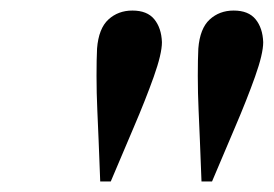

<svg xmlns="http://www.w3.org/2000/svg" viewBox="-20 -748 519 364"><path d="M231 -728Q259 -728 272.5 -711.5Q286 -695 287 -668Q287 -646 271.5 -602.5Q256 -559 233.5 -506.5Q211 -454 190 -404H170L167 -481Q166 -506 164.5 -539Q163 -572 163 -604Q163 -636 164 -656Q167 -694 185.5 -711Q204 -728 231 -728ZM423 -728Q451 -728 464.5 -711.5Q478 -695 479 -668Q479 -646 463.5 -602.5Q448 -559 425.5 -506.5Q403 -454 382 -404H362L359 -481Q358 -506 356.5 -539Q355 -572 355 -604Q355 -636 356 -656Q359 -694 377.5 -711Q396 -728 423 -728Z"/></svg>

Font: DM Serif Display
Style: Italic
Weight: 400
Italic angle: -12°
Designer: Colophon Foundry, Frank Grießhammer
Foundry: Colophon Foundry
Version: Version 5.100; ttfautohint (v1.8.2)